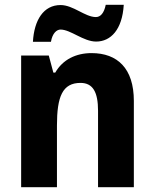

<svg xmlns="http://www.w3.org/2000/svg" viewBox="-20 -779 643 799"><path d="M117 -605H192C198 -641 216 -656 232 -656C274 -656 327 -606 380 -606C441 -606 489 -656 495 -759H420C413 -724 398 -708 379 -708C334 -708 285 -758 232 -758C161 -758 122 -695 117 -605ZM361 -558C296 -558 241 -531 210 -477H202L183 -548H68V0H217V-257C217 -377 240 -434 315 -434C367 -434 388 -395 388 -318V0H537V-359C537 -494 469 -558 361 -558Z"/></svg>

Font: Noto Sans Armenian SemiCondensed Medium
Style: Regular
Weight: 500
Width: 4
Designer: Monotype Design Team
Foundry: Monotype Imaging Inc.
Version: Version 2.008